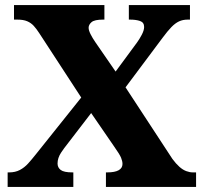

<svg xmlns="http://www.w3.org/2000/svg" viewBox="-20 -734 801 754"><path d="M10 0V-57H16Q40 -57 58 -66.5Q76 -76 90.5 -92Q105 -108 120 -127L299 -351L134 -604Q123 -621 112.5 -632.5Q102 -644 87 -650.5Q72 -657 48 -657H35V-714H390V-657H385Q351 -657 339.5 -647Q328 -637 328 -625Q328 -615 335.5 -600Q343 -585 354 -569L434 -453L518 -567Q527 -579 536.5 -597Q546 -615 546 -628Q546 -646 530 -651.5Q514 -657 491 -657H486V-714H726V-657H717Q698 -657 683 -650Q668 -643 653 -627.5Q638 -612 618 -585L473 -391L657 -110Q671 -91 684.5 -79Q698 -67 711.5 -62Q725 -57 737 -57H750V0H396V-57H401Q431 -57 446 -65.5Q461 -74 461 -90Q461 -101 455.5 -114.5Q450 -128 428 -159L338 -290L232 -152Q226 -144 219.5 -134Q213 -124 209.5 -113.5Q206 -103 206 -92Q206 -76 218.5 -66.5Q231 -57 264 -57H268V0Z"/></svg>

Font: Noto Serif Ethiopic ExtraBold
Style: Regular
Weight: 800
Version: Version 2.102